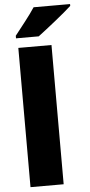

<svg xmlns="http://www.w3.org/2000/svg" viewBox="-63 -1009 488 1044"><g transform="rotate(-5 180.5 -486.5)"><path d="M361 -963V-973H162C133 -928 85 -870 52 -827V-813H176C228 -852 321 -926 361 -963ZM241 0V-760H60V0Z"/></g></svg>

Font: Noto Sans Khmer SemiCondensed Black
Style: Regular
Weight: 900
Width: 4
Designer: Danh Hong and the Monotype Design Team
Foundry: Monotype Imaging Inc.
Version: Version 2.004